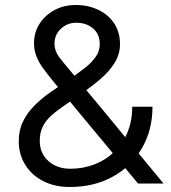

<svg xmlns="http://www.w3.org/2000/svg" viewBox="-20 -734 684 768"><path d="M259 14Q200 14 154 -9Q108 -32 81.5 -74Q55 -116 55 -169Q55 -213 72 -248Q89 -283 117.5 -311.5Q146 -340 180 -364L271 -426Q296 -444 320.5 -463Q345 -482 362 -505.5Q379 -529 379 -558Q379 -597 352.5 -620Q326 -643 285 -643Q249 -643 223.5 -619Q198 -595 198 -560Q198 -530 216 -506.5Q234 -483 261 -451L384 -303L634 0H532L316 -260L196 -405Q173 -433 154.5 -458Q136 -483 126 -508Q116 -533 116 -560Q116 -605 138.5 -639.5Q161 -674 198.5 -694Q236 -714 283 -714Q333 -714 373.5 -694.5Q414 -675 437 -640Q460 -605 460 -557Q460 -518 439 -483.5Q418 -449 382.5 -418.5Q347 -388 302 -357L229 -306Q207 -291 186 -272.5Q165 -254 152 -229.5Q139 -205 139 -170Q139 -121 173.5 -90Q208 -59 261 -59Q313 -59 358 -76.5Q403 -94 437.5 -127Q472 -160 490.5 -206Q509 -252 509 -307H590Q590 -214 547.5 -141Q505 -68 430.5 -27Q356 14 259 14Z"/></svg>

Font: Figtree
Style: Regular
Weight: 400
Designer: Erik Kennedy
Foundry: Erik Kennedy
Version: Version 2.002